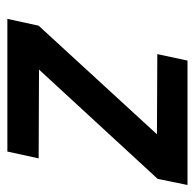

<svg xmlns="http://www.w3.org/2000/svg" viewBox="-24 -518 541 534"><g transform="rotate(90 247.0 -250.5)"><path d="M494 -501H148L130 -417L353 -416L51 -87L32 0H401L420 -87L173 -88L477 -418Z"/></g></svg>

Font: Advent Pro SemiBold
Style: Italic
Weight: 600
Italic angle: -12°
Version: Version 3.000